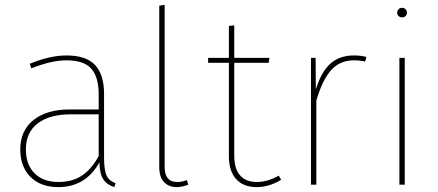

<svg xmlns="http://www.w3.org/2000/svg" viewBox="-20 -756 1795 786"><path d="M453 -6 448 10Q417 0 402.5 -22.5Q388 -45 387 -91Q330 10 219 10Q146 10 104.5 -32Q63 -74 63 -144Q63 -222 117.5 -265Q172 -308 266 -308H384V-370Q384 -440 354 -474.5Q324 -509 252 -509Q190 -509 108 -476L102 -495Q184 -529 252 -529Q333 -529 369.5 -489.5Q406 -450 406 -372V-110Q406 -59 416.5 -37Q427 -15 453 -6ZM384 -117V-288H270Q183 -288 134.5 -251Q86 -214 86 -144Q86 -82 121.5 -46.5Q157 -11 219 -11Q277 -11 316.5 -38Q356 -65 384 -117Z M632 -72V-733L654 -736V-73Q654 -11 705 -11Q726 -11 745 -19L751 0Q725 10 704 10Q671 10 651.5 -10.5Q632 -31 632 -72Z M1131 -20Q1082 10 1030 10Q977 10 947 -22.5Q917 -55 917 -117V-499H832V-519H917V-650L939 -652V-519H1083L1080 -499H939V-118Q939 -66 962.5 -38.5Q986 -11 1031 -11Q1076 -11 1121 -37Z M1480 -523 1475 -504Q1453 -509 1429 -509Q1372 -509 1336 -469.5Q1300 -430 1275 -344V0H1253V-519H1272L1273 -390Q1295 -462 1332.5 -495.5Q1370 -529 1429 -529Q1456 -529 1480 -523Z M1646 -704Q1646 -696 1640.5 -690.5Q1635 -685 1626 -685Q1617 -685 1611.5 -690.5Q1606 -696 1606 -704Q1606 -712 1611.5 -718Q1617 -724 1626 -724Q1635 -724 1640.5 -718Q1646 -712 1646 -704ZM1637 0H1615V-519H1637Z"/></svg>

Font: Fira Sans Thin
Style: Regular
Weight: 100
Designer: bBox Type GmbH & Carrois Corporate GbR & Edenspiekermann AG
Foundry: bBox Type GmbH & Carrois Corporate GbR & Edenspiekermann AG
Version: Version 4.301